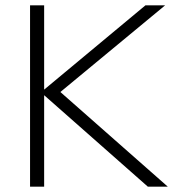

<svg xmlns="http://www.w3.org/2000/svg" viewBox="-20 -702 693 722"><path d="M93 0V-682H146V-365L527 -682H601L207 -356L611 0H536L146 -344V0Z"/></svg>

Font: Outfit ExtraLight
Style: Regular
Weight: 200
Designer: Rodrigo Fuenzalida
Foundry: fragTYPE
Version: Version 1.100; ttfautohint (v1.8.4.7-5d5b);gftools[0.9.27]